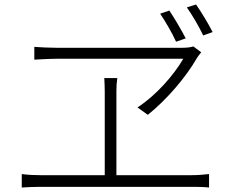

<svg xmlns="http://www.w3.org/2000/svg" viewBox="-20 -862 1040 856"><path d="M928 -719C907 -760 877 -809 854 -842L813 -829C837 -795 866 -746 886 -704ZM808 -691C788 -730 757 -782 735 -815L694 -801C717 -767 747 -716 765 -676ZM797 -600C755 -527 676 -437 593 -383L639 -350C726 -420 810 -520 856 -600C862 -611 870 -619 877 -629L842 -655C831 -651 811 -649 794 -649H231C197 -649 163 -651 133 -653V-596C133 -596 198 -600 233 -600ZM499 -81V-455C499 -477 500 -494 503 -514H445C446 -494 447 -473 447 -455V-81H161C134 -81 106 -82 77 -86V-26C107 -28 134 -29 161 -29H833C851 -29 886 -29 912 -26V-86C886 -83 861 -81 833 -81Z"/></svg>

Font: Noto Sans T Chinese Light
Style: Regular
Weight: 300
Designer: Ryoko NISHIZUKA (kana & ideographs); Paul D. Hunt (Latin, Greek & Cyrillic); Wenlong ZHANG (bopomofo); Sandoll Communica
Foundry: Adobe Systems Incorporated
Version: Version 1.000;PS 1;hotconv 1.0.78;makeotf.lib2.5.61930